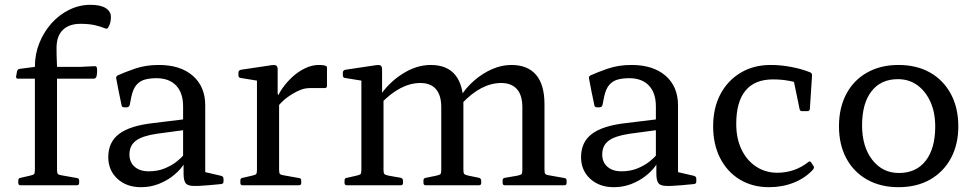

<svg xmlns="http://www.w3.org/2000/svg" viewBox="-20 -770 4056 798"><path d="M125 -493Q125 -545 143.5 -591Q162 -637 194 -673Q226 -709 268 -729.5Q310 -750 356 -750Q397 -750 419 -736.5Q441 -723 441 -699Q441 -686 438 -675Q435 -664 430 -656Q426 -648 417 -652Q398 -660 373.5 -665.5Q349 -671 315 -671Q267 -671 241 -645.5Q215 -620 215 -571Q215 -536 216 -521.5Q217 -507 217 -492V0H125ZM54 -443Q46 -443 47 -453L51 -474Q53 -483 63 -484L125 -492H312L374 -495Q383 -495 383 -485Q384 -477 383.5 -468.5Q383 -460 381 -452Q378 -443 369 -443ZM65 0Q56 0 56 -10V-20Q56 -30 66 -31L105 -40Q119 -43 122 -47Q125 -51 125 -65V-180H217V-64Q217 -51 220.5 -47Q224 -43 238 -41L300 -30Q309 -29 309 -19V-9Q309 0 299 0Z M566 8Q506 8 468 -27Q430 -62 430 -117Q430 -179 474.5 -213Q519 -247 613 -258L752 -275L750 -230L631 -214Q571 -205 544.5 -185Q518 -165 518 -128Q518 -96 539.5 -77Q561 -58 598 -58Q636 -58 665.5 -70.5Q695 -83 715 -99Q735 -115 743 -126L755 -113Q752 -97 736.5 -76.5Q721 -56 695.5 -36.5Q670 -17 637 -4.5Q604 8 566 8ZM741 -328Q741 -384 712 -414.5Q683 -445 630 -445Q604 -445 583 -439.5Q562 -434 547.5 -417.5Q533 -401 526 -368L519 -333Q516 -324 507 -324H496Q486 -324 485 -334Q479 -362 473.5 -389.5Q468 -417 463 -444Q461 -452 470 -457Q496 -469 540.5 -484.5Q585 -500 640 -500Q730 -500 781.5 -455Q833 -410 833 -332V-162H741ZM833 -162V-28L814 -59L900 -39Q909 -36 909 -27V-15Q909 -6 899 -5L846 0Q801 4 779 2.5Q757 1 750 -11Q743 -23 743 -48V-99L741 -107V-162Z M1048 0V-316H1140V0ZM1339 -413Q1339 -404 1329 -404H1273Q1261 -404 1250.5 -402.5Q1240 -401 1228 -396Q1199 -384 1173 -364.5Q1147 -345 1130 -321L1127 -350Q1135 -376 1153 -402Q1171 -428 1195.5 -450.5Q1220 -473 1248.5 -486.5Q1277 -500 1305 -500Q1339 -500 1339 -490ZM988 0Q979 0 979 -10V-20Q979 -30 989 -31L1028 -40Q1042 -43 1045 -47Q1048 -51 1048 -65V-180H1140V-64Q1140 -51 1143.5 -47Q1147 -43 1161 -41L1223 -30Q1232 -29 1232 -19V-9Q1232 0 1222 0ZM1048 -316V-462L1066 -432L980 -446Q971 -447 971 -457V-469Q971 -477 981 -480L1108 -499Q1122 -501 1128 -497.5Q1134 -494 1134 -481V-382L1140 -365V-316Z M2078 0Q2069 0 2069 -10V-20Q2069 -30 2079 -31L2131 -40Q2145 -43 2148 -47Q2151 -51 2151 -65V-325Q2151 -374 2128.5 -399.5Q2106 -425 2063 -425Q1980 -425 1900 -340L1891 -364Q1915 -404 1950 -434.5Q1985 -465 2025 -482.5Q2065 -500 2105 -500Q2173 -500 2208 -459Q2243 -418 2243 -337V-64Q2243 -51 2246.5 -47Q2250 -43 2264 -41L2326 -30Q2335 -29 2335 -19V-9Q2335 0 2325 0ZM1421 0Q1412 0 1412 -10V-20Q1412 -30 1422 -31L1462 -40Q1476 -43 1479 -47Q1482 -51 1482 -65V-316H1574V-64Q1574 -51 1577.5 -47Q1581 -43 1595 -40L1646 -31Q1655 -28 1655 -19V-9Q1655 0 1645 0ZM1749 0Q1740 0 1740 -10V-20Q1740 -30 1750 -31L1794 -40Q1808 -43 1811 -47Q1814 -51 1814 -65V-325Q1814 -374 1792 -399.5Q1770 -425 1727 -425Q1645 -425 1563 -340L1554 -364Q1592 -424 1651 -462Q1710 -500 1770 -500Q1838 -500 1872 -458.5Q1906 -417 1906 -337V-64Q1906 -51 1909.5 -47Q1913 -43 1927 -40L1971 -31Q1980 -28 1980 -19V-9Q1980 0 1970 0ZM1482 -316V-462L1500 -432L1414 -446Q1405 -447 1405 -457V-469Q1405 -477 1415 -480L1542 -499Q1556 -501 1562 -497.5Q1568 -494 1568 -481V-382L1574 -365V-316Z M2531 8Q2471 8 2433 -27Q2395 -62 2395 -117Q2395 -179 2439.5 -213Q2484 -247 2578 -258L2717 -275L2715 -230L2596 -214Q2536 -205 2509.5 -185Q2483 -165 2483 -128Q2483 -96 2504.5 -77Q2526 -58 2563 -58Q2601 -58 2630.5 -70.5Q2660 -83 2680 -99Q2700 -115 2708 -126L2720 -113Q2717 -97 2701.5 -76.5Q2686 -56 2660.5 -36.5Q2635 -17 2602 -4.5Q2569 8 2531 8ZM2706 -328Q2706 -384 2677 -414.5Q2648 -445 2595 -445Q2569 -445 2548 -439.5Q2527 -434 2512.5 -417.5Q2498 -401 2491 -368L2484 -333Q2481 -324 2472 -324H2461Q2451 -324 2450 -334Q2444 -362 2438.5 -389.5Q2433 -417 2428 -444Q2426 -452 2435 -457Q2461 -469 2505.5 -484.5Q2550 -500 2605 -500Q2695 -500 2746.5 -455Q2798 -410 2798 -332V-162H2706ZM2798 -162V-28L2779 -59L2865 -39Q2874 -36 2874 -27V-15Q2874 -6 2864 -5L2811 0Q2766 4 2744 2.5Q2722 1 2715 -11Q2708 -23 2708 -48V-99L2706 -107V-162Z M3176 8Q3107 8 3054.5 -24Q3002 -56 2973 -113Q2944 -170 2944 -245Q2944 -321 2974 -378Q3004 -435 3058 -467.5Q3112 -500 3183 -500Q3226 -500 3270 -491.5Q3314 -483 3348 -469Q3356 -465 3355 -455L3346 -317Q3345 -308 3335 -308H3314Q3304 -308 3303 -318L3277 -444L3320 -417Q3292 -428 3260 -434Q3228 -440 3193 -440Q3117 -440 3078.5 -393.5Q3040 -347 3040 -255Q3040 -195 3061.5 -149.5Q3083 -104 3122 -78Q3161 -52 3211 -52Q3246 -52 3278.5 -63Q3311 -74 3339 -96Q3346 -103 3352 -94L3361 -80Q3366 -74 3359 -65Q3327 -30 3279.5 -11Q3232 8 3176 8Z M3714 8Q3640 8 3584 -23.5Q3528 -55 3497.5 -112Q3467 -169 3467 -245Q3467 -322 3497.5 -379.5Q3528 -437 3584 -468.5Q3640 -500 3714 -500Q3790 -500 3845.5 -468.5Q3901 -437 3932 -379.5Q3963 -322 3963 -245Q3963 -169 3932 -112Q3901 -55 3845.5 -23.5Q3790 8 3714 8ZM3716 -51Q3788 -51 3827.5 -102Q3867 -153 3867 -244Q3867 -303 3847 -347Q3827 -391 3792.5 -416Q3758 -441 3712 -441Q3641 -441 3602 -390.5Q3563 -340 3563 -249Q3563 -160 3605.5 -105.5Q3648 -51 3716 -51Z"/></svg>

Font: Hahmlet
Style: Regular
Weight: 400
Designer: Minjoo Ham & Mark Frömberg
Foundry: hypertype
Version: Version 1.001; ttfautohint (v1.8.3)